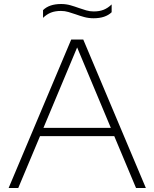

<svg xmlns="http://www.w3.org/2000/svg" viewBox="-20 -937 770 957"><path d="M23 0 335 -740H395L707 0H658L549.5 -258.5H179.5L71 0ZM196.5 -299.5H532.5L364.5 -700.5ZM446.5 -846Q422 -846 400 -852Q378 -858 357.5 -865.5Q339 -872 321 -877.2Q303 -882.5 284 -882.5Q255 -882.5 234 -874.2Q213 -866 194.5 -848V-886.5Q225.5 -917 284.5 -917Q309 -917 331 -910.8Q353 -904.5 373.5 -897Q392 -890.5 410 -885.2Q428 -880 447 -880Q476 -880 497 -888.5Q518 -897 536.5 -915V-876Q505.5 -846 446.5 -846Z"/></svg>

Font: Encode Sans Expanded ExtraLight
Style: Regular
Weight: 200
Width: 7
Designer: Multiple Designers
Foundry: Impallari Type
Version: Version 3.000; ttfautohint (v1.8.3) -l 8 -r 50 -G 200 -x 14 